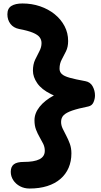

<svg xmlns="http://www.w3.org/2000/svg" viewBox="-20 -834 585 1117"><path d="M151.8 262.8Q121.4 262.8 96.6 249.7Q71.8 236.6 57.2 214.3Q42.6 192 42.6 165.6Q42.6 135.8 60.6 121.9Q78.6 108 118.6 108Q148.2 108 171 104.2Q193.8 100.4 209.2 92.7Q224.6 85 232.6 72.6Q240.6 60.2 240.6 43.2Q240.6 21.6 231.4 2.8Q222.2 -16 210.6 -35.8Q199 -55.6 189.8 -79.2Q180.6 -102.8 180.6 -134.2Q180.6 -175 210 -212.3Q239.4 -249.6 293.2 -278.7Q347 -307.8 419.8 -322L421.6 -251.2Q332.8 -259 277.4 -286.1Q222 -313.2 196.8 -349.8Q171.6 -386.4 171.6 -422.4Q171.6 -459.2 184.1 -486Q196.6 -512.8 209.1 -535.9Q221.6 -559 221.6 -583.4Q221.6 -602.4 210.5 -617.2Q199.4 -632 171.2 -643.8Q143 -655.6 91 -665.4Q58.4 -672 40.7 -695.2Q23 -718.4 23 -750.6Q23 -784.8 46.1 -799.3Q69.2 -813.8 110.8 -813.8Q165 -813.8 213.1 -797.4Q261.2 -781 297.9 -751.4Q334.6 -721.8 355.5 -682.1Q376.4 -642.4 376.4 -595.6Q376.4 -560.8 363.9 -535.6Q351.4 -510.4 338.9 -487Q326.4 -463.6 326.4 -434.4Q326.4 -416 339.4 -403.5Q352.4 -391 385.3 -381.7Q418.2 -372.4 476.8 -361.8Q505.4 -356.6 519 -331.7Q532.6 -306.8 532.6 -278.8Q532.6 -259.2 524.1 -239.3Q515.6 -219.4 493.8 -214.6Q434.8 -202.8 400.3 -190.9Q365.8 -179 350.6 -164Q335.4 -149 335.4 -124.4Q335.4 -105.2 344.6 -85.8Q353.8 -66.4 365.4 -44.7Q377 -23 386.2 2.2Q395.4 27.4 395.4 58.2Q395.4 104.6 379.1 142.3Q362.8 180 331.5 207Q300.2 234 255 248.4Q209.8 262.8 151.8 262.8Z"/></svg>

Font: Shantell Sans Light
Style: Regular
Weight: 300
Designer: Stephen Nixon, Anya Danilova, Shantell Martin
Foundry: Arrow Type
Version: Version 1.011;[c5ecc13dd]